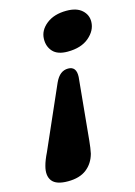

<svg xmlns="http://www.w3.org/2000/svg" viewBox="-116 -649 616 877"><g transform="rotate(-15 192.5 -211.0)"><path d="M94 166.5Q38.5 166.5 19.2 141Q0 115.5 12 71.5Q18.5 46.5 35 13L164.5 -281.5Q176.5 -307.5 191.8 -319.2Q207 -331 227 -331Q266.5 -331 264 -281.5L235.5 13Q234 28 231.8 44.2Q229.5 60.5 227 71.5Q215 115.5 182.2 141Q149.5 166.5 94 166.5ZM288 -588Q336 -588 361 -565.2Q386 -542.5 385 -509.5Q384 -469 347 -437.5Q310 -406 246 -406Q198.5 -406 176.5 -430Q154.5 -454 155.5 -490Q156.5 -530.5 192.8 -559.2Q229 -588 288 -588Z"/></g></svg>

Font: Fraunces 9pt SuperSoft
Style: Bold Italic
Weight: 700
Italic angle: -16°
Version: Version 1.000;[b76b70a41]